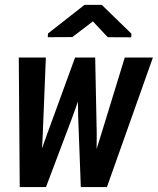

<svg xmlns="http://www.w3.org/2000/svg" viewBox="-20 -763 644 783"><path d="M60.5 0H167.5L274.9 -284.7L297.9 -348.6L298.8 -286.6L309.6 0H416L603.5 -528.3H488.8L392.1 -213.4L374 -155.3L374.5 -218.3L368.2 -528.3H286.1L171.4 -213.9L151.4 -157.7L154.3 -213.4L167 -528.3H56.6ZM516.1 -625.5 395 -743.2H324.7L175.8 -626.5L174.8 -611.3L274.9 -611.8L358.9 -675.8L419.4 -611.3L515.1 -610.8Z"/></svg>

Font: Roboto Mono SemiBold
Style: Italic
Weight: 600
Italic angle: -10°
Monospace: yes
Designer: Google
Version: Version 3.000